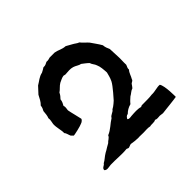

<svg xmlns="http://www.w3.org/2000/svg" viewBox="-120 -624 763 763"><g transform="rotate(-45 261.5 -243.0)"><path d="M483 -16C483 -16 484 -78 472 -95C457 -97 441 -89 421 -90C409 -88 387 -88 368 -88C363 -89 360 -86 357 -85C341 -90 323 -88 305 -87C297 -86 288 -84 284 -90C288 -96 291 -102 300 -103C309 -112 320 -119 335 -123C341 -131 349 -138 357 -145C367 -150 374 -159 385 -162C389 -167 393 -172 396 -177C400 -181 408 -182 409 -189C416 -200 419 -215 428 -224C427 -234 432 -238 434 -246C433 -257 435 -283 434 -290L432 -336C428 -345 424 -353 423 -366C414 -382 403 -396 393 -411C384 -421 373 -429 365 -440C356 -443 349 -450 341 -454L316 -468C296 -469 285 -478 267 -481H239C232 -479 227 -477 218 -478C211 -475 206 -470 194 -471C189 -467 182 -464 175 -460C155 -456 144 -444 128 -435L103 -408C96 -395 90 -381 79 -371C78 -361 75 -355 71 -348C70 -336 69 -323 65 -314C67 -303 63 -294 62 -284C61 -264 68 -247 68 -227C74 -221 75 -209 79 -202C80 -201 87 -195 87 -194C88 -192 134 -203 141 -207C149 -209 156 -217 156 -220C156 -223 144 -268 142 -281C142 -288 146 -297 142 -306C146 -314 151 -321 152 -333C158 -339 164 -346 168 -355C179 -362 186 -373 198 -380C207 -384 217 -390 227 -391C230 -391 232 -389 235 -389C251 -390 265 -392 278 -388C289 -385 299 -376 309 -375C318 -368 328 -361 336 -353C339 -342 347 -336 350 -326C356 -313 357 -295 358 -278C354 -265 354 -258 346 -241C338 -224 298 -180 298 -180C298 -180 281 -164 270 -159C264 -149 248 -148 243 -137C223 -125 208 -107 185 -98C181 -87 169 -84 163 -76C153 -71 143 -64 136 -60C133 -58 129 -57 127 -55C115 -48 106 -38 94 -32C89 -23 76 -24 76 -11C84 -2 97 -7 109 -8C138 -9 172 -5 196 -8C202 -9 202 -4 209 -5C214 -6 218 -9 224 -10C235 -8 251 -6 262 -6C269 -7 280 -6 291 -6C304 -6 317 -8 328 -5C337 -8 353 -4 360 -10C367 -5 377 -8 385 -8C391 -8 395 -6 401 -6C415 -7 430 -10 445 -11C459 -12 483 -16 483 -16Z"/></g></svg>

Font: FuturaRener
Style: Regular
Weight: 400
Designer: BSozoo
Foundry: BSozoo
Version: Version 1.0